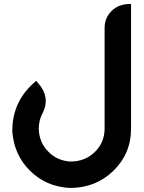

<svg xmlns="http://www.w3.org/2000/svg" viewBox="-20 -761 733 975"><path d="M645.5 -107.9Q645.5 19.5 555.2 106.9Q465.8 193.4 335.9 193.4H331.5Q213.4 186 132.3 106Q51.8 26.4 42.5 -92.3V-97.2Q42.5 -250.5 164.1 -350.6L188 -320.8Q212.4 -285.2 212.4 -248Q212.4 -218.8 197.3 -188.5Q176.8 -151.4 176.8 -106.4V-104.5Q179.7 -38.1 223.6 7.3Q266.6 53.2 333 59.1H339.8Q410.2 59.1 459.5 12.7Q511.2 -36.1 511.2 -108.4V-620.1Q511.2 -669.9 546.9 -705.6Q582.5 -741.2 645.5 -741.2Z"/></svg>

Font: DimaKhabar
Style: Bold
Weight: 700
Width: 6
Designer: R.Balvardi
Foundry: Dima Software Group
Version: Version 1.00;November 30, 2018;FontCreator 11.5.0.2427 64-bi